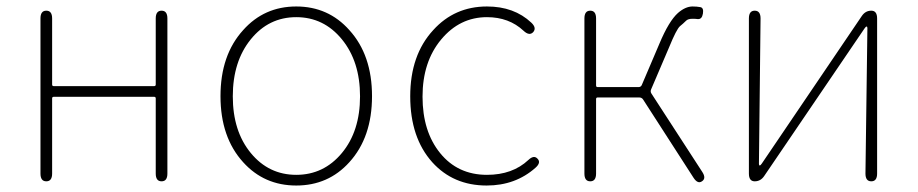

<svg xmlns="http://www.w3.org/2000/svg" viewBox="-20 -560 2834 593"><path d="M123 0Q105 0 105 -24V-503Q105 -527 123 -527Q141 -527 141 -503V-299Q141 -294 146 -294H456Q461 -294 461 -299V-503Q461 -527 479 -527Q497 -527 497 -503V-24Q497 0 479 0Q461 0 461 -24V-256Q461 -261 456 -261H146Q141 -261 141 -256V-24Q141 0 123 0Z M731 -59Q661 -136 661 -263Q661 -390 731 -467Q796 -540 895 -540Q994 -540 1059 -467Q1129 -390 1129 -263Q1129 -136 1059 -59Q994 13 895 13Q796 13 731 -59ZM754.5 -87.5Q810 -20 895 -20Q980 -20 1036 -87.5Q1092 -155 1092 -262.5Q1092 -370 1036 -438.5Q980 -507 895 -507Q810 -507 754.5 -438.5Q699 -370 699 -262.5Q699 -155 754.5 -87.5Z M1483 13Q1380 13 1315 -59Q1247 -135 1247 -262.5Q1247 -390 1318 -467Q1384 -540 1484 -540Q1568 -540 1621 -490Q1638 -474 1627 -461Q1615 -448 1597 -465Q1552 -507 1484 -507Q1400 -507 1342.5 -438Q1285 -369 1285 -261.5Q1285 -154 1339.5 -87Q1394 -20 1484 -20Q1563 -20 1612 -66Q1629 -82 1640 -70Q1652 -58 1634 -42Q1572 13 1483 13Z M1803 0Q1785 0 1785 -24V-503Q1785 -527 1803 -527Q1821 -527 1821 -503V-296Q1821 -291 1826 -291H1952Q1959 -291 1962 -297L2017 -426Q2046 -495 2074 -520Q2097 -540 2119 -540Q2132 -540 2143 -538Q2154 -536 2151 -518Q2148 -500 2135 -501Q2130 -502 2119 -502Q2105 -502 2099 -496Q2090 -487 2080 -479Q2069 -469 2047 -415L1991 -284Q1988 -277 1992 -271L2149 -29Q2162 -9 2148 0Q2135 9 2122 -11L1966 -253Q1962 -259 1954 -259H1826Q1821 -259 1821 -254V-24Q1821 0 1803 0Z M2311 0Q2293 0 2293 -24V-503Q2293 -527 2311 -527Q2329 -527 2329 -503L2324 -54Q2324 -49 2326.5 -49Q2329 -49 2333 -55L2642 -511Q2653 -527 2671 -527Q2689 -527 2689 -503V-24Q2689 0 2671 0Q2653 0 2653 -24L2659 -473Q2659 -478 2656.5 -478Q2654 -478 2650 -472L2340 -16Q2329 0 2311 0Z"/></svg>

Font: Resource Han Rounded KR ExtraLight
Style: Regular
Weight: 250
Designer: Cyano Hao (round all glyphs); Ryoko NISHIZUKA 西塚涼子 (kana, bopomofo & ideographs); Paul D. Hunt (Latin, Greek & Cyrillic)
Foundry: Cyano Hao
Version: 0.990